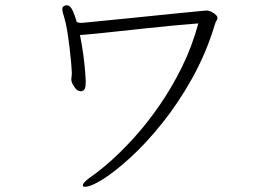

<svg xmlns="http://www.w3.org/2000/svg" viewBox="-20 -692 1040 730"><path d="M253 -415Q253 -423 251 -448Q249 -473 245 -506.5Q241 -540 236 -571.5Q231 -603 225 -623Q224 -628 220.5 -638Q217 -648 217 -657Q217 -666 222 -668Q227 -672 233 -672Q236 -672 242 -670Q250 -666 257.5 -649Q265 -632 272 -608Q280 -605 288 -605H291Q295 -605 322.5 -608Q350 -611 392 -615Q434 -619 483.5 -624Q533 -629 581.5 -634Q630 -639 671 -643Q712 -647 737.5 -649.5Q763 -652 765 -652Q778 -652 792.5 -642Q807 -632 807 -624Q807 -619 803 -613Q799 -607 797 -599Q764 -490 711 -395Q658 -300 597 -224Q536 -148 477 -94Q418 -40 372 -11Q326 18 304 18Q297 18 296 16.5Q295 15 295 12Q295 2 326 -20Q357 -41 400 -79Q443 -117 491 -170Q539 -223 585.5 -290Q632 -357 671 -435.5Q710 -514 734 -603Q695 -600 640.5 -595Q586 -590 527 -583.5Q468 -577 415.5 -571.5Q363 -566 327.5 -562.5Q292 -559 285 -559H284Q292 -520 297 -482Q302 -444 304 -417Q306 -390 306 -383Q306 -364 303 -356Q300 -348 292 -346Q290 -345 287 -345Q274 -345 264 -359.5Q254 -374 252 -383Q252 -385 251.5 -386.5Q251 -388 251 -390Q251 -395 252 -400.5Q253 -406 253 -411Z"/></svg>

Font: Moon Stars Kai T Light
Style: Regular
Weight: 300
Designer: GuiWonder
Version: Version 1.101